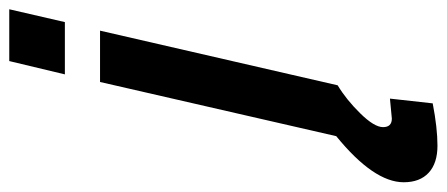

<svg xmlns="http://www.w3.org/2000/svg" viewBox="-324 -442 941 404"><g transform="rotate(-90 146.0 -240.5)"><path d="M-36 139Q-36 76 61 -3L175 -500H283L168 0Q138 18 109 47.5Q80 77 80 95.5Q80 114 98 114L140 110L130 200Q78 210 41 210Q4 210 -16 191.5Q-36 173 -36 139ZM191 -574 219 -691H328L301 -574Z"/></g></svg>

Font: Titillium Web SemiBold
Style: Italic
Weight: 600
Italic angle: -13°
Version: Version 1.002;PS 57.000;hotconv 1.0.70;makeotf.lib2.5.55311